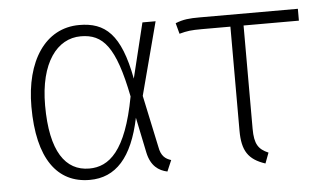

<svg xmlns="http://www.w3.org/2000/svg" viewBox="-45 -644 1209 726"><g transform="rotate(-5 559.5 -281.5)"><path d="M279 -575C149 -575 72 -455 72 -283C72 -85 145 12 268 12C367 12 431 -58 462 -207L490 -72C501 -21 530 -1 563 6L581 -36C559 -43 543 -55 537 -90L495 -287L568 -564H518L467 -355C435 -526 377 -575 279 -575ZM281 -532C365 -532 411 -481 449 -289C411 -84 345 -31 270 -31C180 -31 124 -108 124 -283C124 -445 191 -532 281 -532Z M1108 -519V-564H735C696 -564 673 -562 643 -550L654 -509C684 -517 698 -519 740 -519H848V-124C848 -48 871 -13 935 8L950 -32C913 -48 898 -68 898 -127V-519Z"/></g></svg>

Font: Glow Sans SC Normal Light
Style: Regular
Weight: 300
Designer: Ryoko NISHIZUKA (kana, bopomofo & ideographs); Paul D. Hunt (Latin, Greek & Cyrillic); Sandoll Communications, Soo-young
Version: Version 0.93